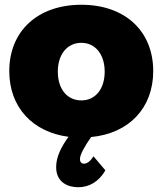

<svg xmlns="http://www.w3.org/2000/svg" viewBox="-20 -571 683 807"><path d="M624 -272C624 -441 505 -551 322 -551C139 -551 19 -441 19 -272C19 -121 116 -16 268 4C239 44 216 87 216 131C216 197 267 216 309 216C355 216 396 192 423 145L373 86C361 105 347 117 333 117C323 117 316 110 316 98C316 79 335 45 363 5C522 -10 624 -117 624 -272ZM223 -270C223 -342 262 -391 322 -391C381 -391 420 -342 420 -270C420 -197 381 -149 322 -149C262 -149 223 -197 223 -270Z"/></svg>

Font: Montserrat ExtraBold
Style: Regular
Weight: 800
Designer: Julieta Ulanovsky
Foundry: Julieta Ulanovsky
Version: Version 4.000